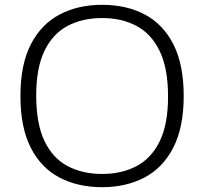

<svg xmlns="http://www.w3.org/2000/svg" viewBox="-20 -769 848 798"><path d="M404.5 9Q303.5 9 227 -31.2Q150.5 -71.5 107.8 -155.2Q65 -239 65 -370Q65 -501 108.2 -584.8Q151.5 -668.5 228 -708.8Q304.5 -749 404.5 -749Q505.5 -749 581.8 -708.8Q658 -668.5 700.8 -584.5Q743.5 -500.5 743.5 -370Q743.5 -239.5 700.2 -155.5Q657 -71.5 580.5 -31.2Q504 9 404.5 9ZM404.5 -46Q486 -46 547.8 -78.8Q609.5 -111.5 644 -182.2Q678.5 -253 678.5 -367.5Q678.5 -484.5 643.8 -556.5Q609 -628.5 547.5 -661.2Q486 -694 404.5 -694Q323 -694 261.2 -661.5Q199.5 -629 165 -558Q130.5 -487 130.5 -372.5Q130.5 -255 164.8 -183.2Q199 -111.5 260.8 -78.8Q322.5 -46 404.5 -46Z"/></svg>

Font: Encode Sans Exp Lt
Style: Regular
Weight: 300
Width: 7
Designer: Multiple Designers
Foundry: Impallari Type
Version: Version 3.002; ttfautohint (v1.8.3) -l 8 -r 50 -G 200 -x 14 